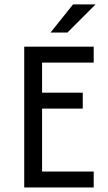

<svg xmlns="http://www.w3.org/2000/svg" viewBox="-20 -832 478 852"><path d="M87.5 0V-625H395.8V-554.2H166.7V-420.8H347.2V-350H166.7V-70.8H395.8V0ZM204.2 -687.5 304.2 -812.5H404.2L279.2 -687.5Z"/></svg>

Font: Afacad Flux
Style: Regular
Weight: 400
Designer: Kristian Moeller
Foundry: Dicotype
Version: Version 1.100